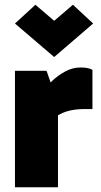

<svg xmlns="http://www.w3.org/2000/svg" viewBox="-20 -788 424 808"><path d="M176 -490 224 -352V0H43V-490ZM179 -241 153 -252V-396L163 -408Q176 -425 199.5 -447.5Q223 -470 254 -487Q285 -504 319 -504Q336 -504 348.5 -501.5Q361 -499 369 -494V-329H335Q274 -329 233.5 -308Q193 -287 179 -241ZM208 -548 43 -689 129 -768 240 -673H176L287 -768L372 -689Z"/></svg>

Font: Gabarito Black
Style: Regular
Weight: 900
Designer: Leandro Assis / Alvaro Franca / Felipe Casaprima
Foundry: Naipe Foundry
Version: Version 1.000